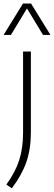

<svg xmlns="http://www.w3.org/2000/svg" viewBox="-47 -831 304 1082"><path d="M-11 209Q39 140 61 72.2Q83 4.5 83 -83.5V-540.5H127V-87Q127 8.5 101.8 81.5Q76.5 154.5 19.5 230.5ZM237.5 -634H195.5L105 -783.5L14.5 -634H-27L82.5 -811H128Z"/></svg>

Font: Encode Sans ExtraLight
Style: Regular
Weight: 275
Designer: Multiple Designers
Foundry: Impallari Type
Version: Version 2.000